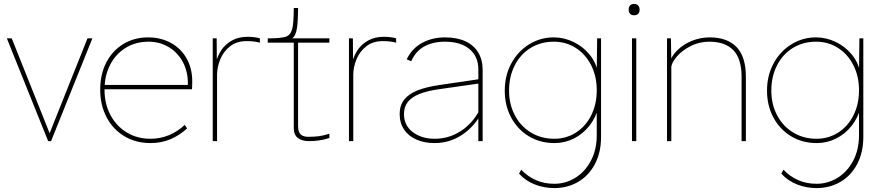

<svg xmlns="http://www.w3.org/2000/svg" viewBox="-20 -721 4502 981"><path d="M15 -525H40L240 -24H227L427 -525H452L241 0H226Z M492 -263Q492 -341 523 -401.5Q554 -462 610 -496Q666 -530 737 -530Q803 -530 855.5 -500.5Q908 -471 936.5 -417Q965 -363 962 -291L961 -265H504V-287H950L938 -270L940 -295Q940 -357 913.5 -405.5Q887 -454 841 -481Q795 -508 740 -508Q673 -508 622 -476.5Q571 -445 542.5 -389.5Q514 -334 514 -263Q514 -190 544.5 -133Q575 -76 628 -44Q681 -12 749 -12Q799 -12 843.5 -30.5Q888 -49 924 -83L936 -65Q897 -29 850.5 -9.5Q804 10 749 10Q674 10 615.5 -25Q557 -60 524.5 -122Q492 -184 492 -263Z M1067 -525H1087L1088 -398L1082 -396Q1083 -398 1083 -400Q1091 -435 1111 -465Q1131 -495 1165 -514Q1199 -533 1245 -533Q1262 -533 1279 -531Q1296 -529 1308 -525V-503Q1279 -511 1240 -511Q1189 -511 1155 -484Q1121 -457 1105 -417Q1089 -377 1089 -338V0H1067Z M1559 0Q1523 0 1502 -16Q1481 -32 1481 -67V-503H1348V-525Q1414 -525 1439 -533Q1464 -541 1472.5 -571.5Q1481 -602 1481 -680H1503Q1503 -678 1503 -675Q1503 -619 1497.5 -579Q1492 -539 1473 -525H1663V-503H1503V-77Q1503 -47 1516 -34.5Q1529 -22 1554 -22Q1585 -22 1609 -25Q1633 -28 1663 -38V-16Q1636 -7 1610 -3.5Q1584 0 1559 0Z M1763 -525H1783L1784 -398L1778 -396Q1779 -398 1779 -400Q1787 -435 1807 -465Q1827 -495 1861 -514Q1895 -533 1941 -533Q1958 -533 1975 -531Q1992 -529 2004 -525V-503Q1975 -511 1936 -511Q1885 -511 1851 -484Q1817 -457 1801 -417Q1785 -377 1785 -338V0H1763Z M2253 -508Q2193 -508 2148.5 -484Q2104 -460 2081 -408L2058 -418Q2085 -474 2137 -502Q2189 -530 2254 -530Q2314 -530 2357 -510.5Q2400 -491 2423 -453.5Q2446 -416 2446 -364V0H2424V-367Q2424 -432 2379 -470Q2334 -508 2253 -508ZM2022 -139Q2022 -182 2045 -211.5Q2068 -241 2113 -259Q2158 -277 2228 -287L2432 -317V-295L2222 -265Q2164 -257 2124.5 -241.5Q2085 -226 2064.5 -201Q2044 -176 2044 -139Q2044 -80 2089 -46Q2134 -12 2201 -12Q2274 -12 2334.5 -51.5Q2395 -91 2429 -157L2442 -146Q2405 -75 2341.5 -32.5Q2278 10 2200 10Q2149 10 2108.5 -7.5Q2068 -25 2045 -58.5Q2022 -92 2022 -139Z M2632 166 2643 146Q2675 180 2717.5 199Q2760 218 2812 218Q2870 218 2919.5 187.5Q2969 157 2999 100.5Q3029 44 3029 -30V-172L3038 -175Q3025 -121 2992 -79Q2959 -37 2912.5 -13.5Q2866 10 2813 10Q2740 10 2682.5 -24.5Q2625 -59 2592 -120Q2559 -181 2559 -258Q2559 -335 2592.5 -397Q2626 -459 2683.5 -494.5Q2741 -530 2809 -530Q2862 -530 2910.5 -506.5Q2959 -483 2992.5 -442Q3026 -401 3035 -350L3029 -353L3031 -525H3051V-21Q3051 58 3019.5 117.5Q2988 177 2933.5 208.5Q2879 240 2813 240Q2759 240 2711.5 221Q2664 202 2632 166ZM3029 -260Q3029 -331 3000.5 -387.5Q2972 -444 2922 -476Q2872 -508 2810 -508Q2743 -508 2691 -476Q2639 -444 2610 -387Q2581 -330 2581 -258Q2581 -188 2610.5 -132Q2640 -76 2692.5 -44Q2745 -12 2812 -12Q2873 -12 2922.5 -43.5Q2972 -75 3000.5 -131.5Q3029 -188 3029 -260Z M3209 -525H3231V0H3209ZM3192 -672Q3192 -685 3199 -693Q3206 -701 3220 -701Q3233 -701 3240.5 -693Q3248 -685 3248 -672Q3248 -659 3241 -651Q3234 -643 3220 -643Q3206 -643 3199 -651Q3192 -659 3192 -672Z M3388 -525H3408L3410 -404L3401 -401Q3411 -435 3441.5 -465Q3472 -495 3515.5 -512.5Q3559 -530 3606 -530Q3696 -530 3743.5 -480.5Q3791 -431 3791 -328V0H3769V-328Q3769 -421 3727 -464.5Q3685 -508 3604 -508Q3552 -508 3507.5 -485Q3463 -462 3436.5 -430Q3410 -398 3410 -376V0H3399H3388Z M3972 166 3983 146Q4015 180 4057.5 199Q4100 218 4152 218Q4210 218 4259.5 187.5Q4309 157 4339 100.5Q4369 44 4369 -30V-172L4378 -175Q4365 -121 4332 -79Q4299 -37 4252.5 -13.5Q4206 10 4153 10Q4080 10 4022.5 -24.5Q3965 -59 3932 -120Q3899 -181 3899 -258Q3899 -335 3932.5 -397Q3966 -459 4023.5 -494.5Q4081 -530 4149 -530Q4202 -530 4250.5 -506.5Q4299 -483 4332.5 -442Q4366 -401 4375 -350L4369 -353L4371 -525H4391V-21Q4391 58 4359.5 117.5Q4328 177 4273.5 208.5Q4219 240 4153 240Q4099 240 4051.5 221Q4004 202 3972 166ZM4369 -260Q4369 -331 4340.5 -387.5Q4312 -444 4262 -476Q4212 -508 4150 -508Q4083 -508 4031 -476Q3979 -444 3950 -387Q3921 -330 3921 -258Q3921 -188 3950.5 -132Q3980 -76 4032.5 -44Q4085 -12 4152 -12Q4213 -12 4262.5 -43.5Q4312 -75 4340.5 -131.5Q4369 -188 4369 -260Z"/></svg>

Font: Easer Grotesk Variable
Style: Regular
Weight: 400
Designer: Boardeaser, Bonnie Shaver-Troup, Thomas Jockin
Foundry: Lexend
Version: Version 1.001;Glyphs 3.1.2 (3151)